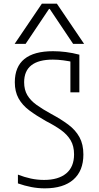

<svg xmlns="http://www.w3.org/2000/svg" viewBox="-20 -1020 540 1050"><path d="M225 10Q188 10 151.5 3Q115 -4 78 -17V-65Q114 -51 149 -43.5Q184 -36 221 -36Q299 -36 342 -71.5Q385 -107 385 -176Q385 -221 366.5 -252.5Q348 -284 314 -308.5Q280 -333 231 -358Q178 -388 140 -416.5Q102 -445 81.5 -482Q61 -519 61 -570Q61 -655 113.5 -697.5Q166 -740 270 -740Q304 -740 340 -735.5Q376 -731 414 -721V-515H365V-703L388 -679Q356 -686 326.5 -690Q297 -694 269 -694Q191 -694 151.5 -663Q112 -632 112 -570Q112 -529 129.5 -499.5Q147 -470 180.5 -446Q214 -422 260 -397Q314 -368 353.5 -338.5Q393 -309 414.5 -270Q436 -231 436 -175Q436 -86 381.5 -38Q327 10 225 10ZM60 -780 209 -1000H291L440 -780H380L252 -971H248L120 -780Z"/></svg>

Font: M PLUS 1 Code Light
Style: Regular
Weight: 300
Designer: Coji Morishita
Foundry: UNDERFOREST DESIGN
Version: Version 1.002